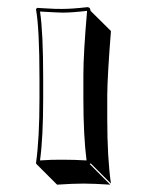

<svg xmlns="http://www.w3.org/2000/svg" viewBox="-20 -454 406 534"><path d="M89.8 -234.9Q89.8 -374 80.1 -428.2L83 -432.1Q89.8 -432.1 107.4 -430.7Q138.2 -428.7 153.8 -429.2Q180.2 -429.2 223.1 -434.1Q227.5 -433.6 229.5 -431.6Q231.4 -428.2 231.9 -423.8L288.6 -367.7Q278.8 -245.1 278.3 -189.5V-123.5Q278.3 -14.6 288.6 56.6L231.9 0L230 2.9L286.6 59.6Q240.7 56.6 212.4 56.6Q182.1 56.6 138.7 59.6L82 2.9L80.1 0Q89.8 -68.4 89.8 -180.2ZM100.1 -234.9V-180.2Q100.1 -72.3 91.3 -7.8Q125.5 -10.3 155.8 -9.8Q187 -9.8 220.7 -7.8Q211.9 -76.7 211.9 -180.2V-246.1Q211.9 -304.7 222.2 -423.8Q180.2 -418.9 153.8 -418.9Q144 -418.9 91.3 -421.9Q100.1 -364.3 100.1 -234.9Z"/></svg>

Font: Linux Biolinum Shadow O
Style: Bold
Weight: 700
Designer: Philipp H. Poll
Foundry: Philipp H. Poll
Version: Version 0.9.2